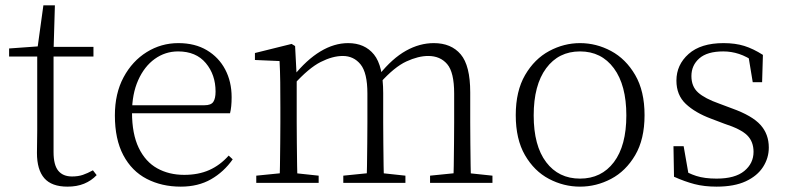

<svg xmlns="http://www.w3.org/2000/svg" viewBox="-20 -683 2942 717"><path d="M149 -472V-508H329V-472ZM232 14Q173 14 145.5 -17.5Q118 -49 118 -112Q118 -135 118.5 -152.5Q119 -170 119 -196V-472H14V-502L139 -511L119 -496L142 -663H185L180 -493V-481V-115Q180 -67 197.5 -45.5Q215 -24 249 -24Q272 -24 289.5 -30Q307 -36 327 -47L341 -29Q321 -8 294 3Q267 14 232 14Z M655 14Q584 14 528 -15Q472 -44 440.5 -103.5Q409 -163 409 -252Q409 -334 441.5 -394.5Q474 -455 528 -488.5Q582 -522 646 -522Q708 -522 752.5 -495.5Q797 -469 821 -423.5Q845 -378 845 -320Q845 -283 839 -260H439V-290H744Q768 -290 776.5 -302.5Q785 -315 785 -341Q785 -404 748.5 -447.5Q712 -491 645 -491Q597 -491 558 -463Q519 -435 496 -383.5Q473 -332 473 -263Q473 -183 498 -131Q523 -79 567 -54.5Q611 -30 668 -30Q721 -30 761.5 -48Q802 -66 834 -102L849 -88Q816 -41 768 -13.5Q720 14 655 14Z M937 0V-27L1047 -38H1067L1170 -27V0ZM1024 0Q1025 -24 1025.5 -64.5Q1026 -105 1026.5 -149Q1027 -193 1027 -226V-282Q1027 -333 1026.5 -375.5Q1026 -418 1024 -455L932 -459V-485L1069 -519L1082 -511L1088 -396V-393V-226Q1088 -193 1088.5 -149Q1089 -105 1089.5 -64.5Q1090 -24 1091 0ZM1262 0V-27L1371 -38H1392L1494 -27V0ZM1349 0Q1350 -24 1350.5 -64Q1351 -104 1351.5 -148Q1352 -192 1352 -226V-334Q1352 -411 1326.5 -442.5Q1301 -474 1260 -474Q1222 -474 1177.5 -451.5Q1133 -429 1077 -367L1066 -398H1075Q1125 -460 1176.5 -491Q1228 -522 1280 -522Q1342 -522 1376.5 -479.5Q1411 -437 1411 -335V-226Q1411 -192 1411.5 -148Q1412 -104 1412.5 -64Q1413 -24 1414 0ZM1586 0V-27L1695 -38H1715L1819 -27V0ZM1672 0Q1674 -24 1674.5 -64Q1675 -104 1675.5 -148Q1676 -192 1676 -226V-334Q1676 -413 1650 -443.5Q1624 -474 1579 -474Q1542 -474 1497.5 -453.5Q1453 -433 1400 -374L1388 -404H1396Q1445 -465 1496 -493.5Q1547 -522 1600 -522Q1665 -522 1700.5 -480Q1736 -438 1736 -338V-226Q1736 -192 1736.5 -148Q1737 -104 1737.5 -64Q1738 -24 1739 0Z M2146 14Q2085 14 2030 -15Q1975 -44 1940.5 -103.5Q1906 -163 1906 -253Q1906 -343 1941 -403Q1976 -463 2031 -492.5Q2086 -522 2146 -522Q2207 -522 2262 -492.5Q2317 -463 2352 -403Q2387 -343 2387 -253Q2387 -163 2352 -103.5Q2317 -44 2262 -15Q2207 14 2146 14ZM2146 -16Q2226 -16 2272.5 -77.5Q2319 -139 2319 -252Q2319 -365 2272.5 -428Q2226 -491 2146 -491Q2066 -491 2019.5 -428Q1973 -365 1973 -252Q1973 -139 2019.5 -77.5Q2066 -16 2146 -16Z M2656 14Q2610 14 2573.5 4.5Q2537 -5 2497 -23L2495 -137H2533L2554 -17L2522 -18V-54Q2549 -36 2580 -26Q2611 -16 2656 -16Q2725 -16 2759.5 -44.5Q2794 -73 2794 -116Q2794 -154 2770.5 -177.5Q2747 -201 2685 -221L2635 -240Q2576 -262 2541 -295Q2506 -328 2506 -382Q2506 -441 2551.5 -481.5Q2597 -522 2682 -522Q2726 -522 2759.5 -511.5Q2793 -501 2829 -478L2826 -376H2791L2773 -485L2800 -483V-450Q2769 -472 2740 -481.5Q2711 -491 2681 -491Q2621 -491 2591.5 -465Q2562 -439 2562 -399Q2562 -360 2587 -337.5Q2612 -315 2666 -296L2714 -278Q2789 -251 2820 -216.5Q2851 -182 2851 -132Q2851 -93 2829.5 -59.5Q2808 -26 2765 -6Q2722 14 2656 14Z"/></svg>

Font: Noto Serif KR ExtraLight
Style: Regular
Weight: 200
Designer: Ryoko NISHIZUKA 西塚涼子 (kana & ideographs); Frank Grießhammer (Latin, Greek & Cyrillic); Wenlong ZHANG 张文龙 (bopomofo); San
Foundry: Adobe
Version: Version 2.002-H1;hotconv 1.1.0;makeotfexe 2.6.0